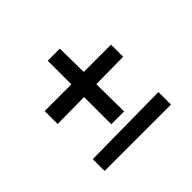

<svg xmlns="http://www.w3.org/2000/svg" viewBox="-134 -741 931 931"><g transform="rotate(-45 331.5 -275.5)"><path d="M104 -70 559 -75V11H104ZM104 -400H287V-562H370L372 -400H559V-317L373 -315L375 -126H287V-313L104 -311Z"/></g></svg>

Font: Andada Pro
Style: Bold
Weight: 700
Designer: Carolina Giovagnoli
Foundry: Huerta Tipografica
Version: Version 3.005; ttfautohint (v1.8.4)